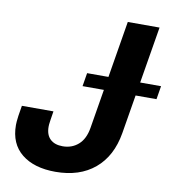

<svg xmlns="http://www.w3.org/2000/svg" viewBox="-82 -802 811 884"><g transform="rotate(10 323.0 -359.5)"><path d="M235.4 9.8Q135.3 9.8 77.4 -36.9Q19.5 -83.5 19.5 -170.9Q19.5 -178.2 20.3 -188Q21 -197.8 23.4 -215.1Q25.9 -232.4 31.2 -262.7H178.7Q174.3 -235.4 172.1 -220.9Q169.9 -206.5 169.4 -200.2Q168.9 -193.8 168.9 -189.5Q168.9 -151.4 189.7 -131.6Q210.4 -111.8 248 -111.8Q291 -111.8 321 -138.2Q351.1 -164.6 359.9 -217.3L444.3 -727.5H592.8L508.3 -218.8Q489.7 -108.9 418.9 -49.6Q348.1 9.8 235.4 9.8ZM290.5 -400.4 300.8 -462.9H646.5L636.2 -400.4Z"/></g></svg>

Font: Inter 18pt
Style: Bold Italic
Weight: 700
Italic angle: -9.3988°
Designer: Rasmus Andersson
Foundry: rsms
Version: Version 4.001;git-66647c0bb